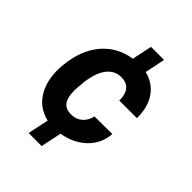

<svg xmlns="http://www.w3.org/2000/svg" viewBox="-216 -760 994 994"><g transform="rotate(45 281.5 -262.5)"><path d="M252.9 -103.5Q291 -102.5 316.9 -124.3Q342.8 -146 350.1 -182.1L480 -183.1Q474.6 -109.4 422.6 -58.8Q370.6 -8.3 289.1 5.4L265.1 119.6H169.4L193.8 4.4Q113.8 -14.2 75.2 -84.5Q36.6 -154.8 46.9 -255.4Q59.1 -375.5 120.1 -447Q181.2 -518.6 279.3 -534.2L302.2 -643.6H397.9L375 -532.2Q439.9 -516.6 476.3 -464.1Q512.7 -411.6 511.7 -331.1H382.8L382.3 -347.7Q376 -421.4 310.5 -424.3Q261.2 -426.8 228.8 -388.2Q196.3 -349.6 186 -269.5Q180.2 -215.8 181.6 -190.9Q184.1 -105 252.9 -103.5Z"/></g></svg>

Font: TypoPRO Roboto
Style: Bold Italic
Weight: 700
Italic angle: -12°
Designer: Google
Version: Version 2.136; 2016